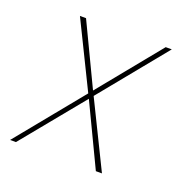

<svg xmlns="http://www.w3.org/2000/svg" viewBox="-99 -615 699 711"><g transform="rotate(20 250.0 -260.0)"><path d="M13 0 226 -261 99 -520H123L239 -277L437 -520H461L248 -259L375 0H351L235 -243L36 0Z"/></g></svg>

Font: Iosevka SS04 Thin Oblique
Style: Regular
Weight: 100
Italic angle: -9°
Monospace: yes
Designer: Belleve Invis
Foundry: Belleve Invis
Version: Version 19.0.0; ttfautohint (v1.8.4)